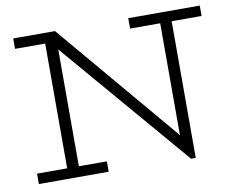

<svg xmlns="http://www.w3.org/2000/svg" viewBox="-76 -785 1086 891"><g transform="rotate(-10 466.5 -339.5)"><path d="M755 7 162 -686H236L723 -110V-669H777V7ZM39 0V-49H368V0ZM181 -15V-686H236V-15ZM39 -637V-686H236L235 -637ZM581 -637V-686H918V-637Z"/></g></svg>

Font: BioRhyme ExtraBold Light
Style: Regular
Weight: 300
Version: Version 1.600;gftools[0.9.33]